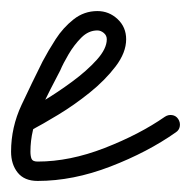

<svg xmlns="http://www.w3.org/2000/svg" viewBox="-26 -302 345 347"><path d="M14 -98Q28 -105 53 -120Q78 -135 104.5 -154.5Q131 -174 149 -194Q167 -214 167 -231Q167 -238 161.5 -242.5Q156 -247 150 -247Q134 -247 121 -234Q108 -221 98 -204Q88 -187 83 -175Q83 -175 83 -175Q83 -175 83 -175Q83 -175 83 -175Q83 -175 83 -175Q65 -141 47 -104Q29 -67 29 -28Q29 -20 31 -15Q33 -10 42 -10Q100 -10 163 -34.5Q226 -59 272 -91Q278 -95 285 -94Q292 -93 296 -87Q300 -81 299 -74Q298 -67 292 -63Q241 -27 173.5 -1Q106 25 42 25Q18 25 6 10Q-6 -5 -6 -28Q-6 -72 13 -112.5Q32 -153 51 -191Q51 -191 51 -191Q51 -191 51 -191Q51 -191 51 -191Q51 -191 51 -191Q61 -210 74.5 -231Q88 -252 107 -267Q126 -282 150 -282Q171 -282 186.5 -267.5Q202 -253 202 -231Q202 -207 183 -182Q164 -157 136 -134.5Q108 -112 79 -94.5Q50 -77 31 -67Q24 -63 17 -65.5Q10 -68 7 -74Q4 -80 6 -87Q8 -94 14 -98Z"/></svg>

Font: FRB American Cursive Guidelines Arrows
Style: Italic
Weight: 400
Italic angle: -25°
Version: Version 2.0;Modular Font Editor K font №1